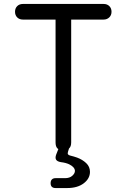

<svg xmlns="http://www.w3.org/2000/svg" viewBox="-20 -750 640 971"><path d="M261 -651H96Q78 -651 67 -662Q56 -673 56 -690.5Q56 -708 67 -719Q78 -730 96 -730H504Q522 -730 533 -719Q544 -708 544 -690.5Q544 -673 532.5 -662Q521 -651 504 -651H340V-30Q340 -9 330 0Q330 1 329 1L324 17Q321 26 324 30.5Q327 35 336 37Q353 41 370 47Q397 57 416 75Q435 93 435 119Q435 153 403.5 177Q372 201 320 201H261Q249 201 242.5 195Q236 189 236 176.5Q236 164 242.5 157.5Q249 151 261 151H309Q332 151 345.5 139Q359 127 359 114Q358 95 330 81Q313 73 288 70Q270 67 264 58Q258 49 264 32L275 4Q272 2 270 0Q261 -9 261 -30Z"/></svg>

Font: Maple Mono NL Light
Style: Regular
Weight: 300
Monospace: yes
Designer: subframe7536
Version: Version 7.000